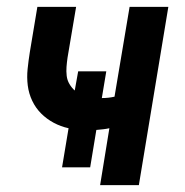

<svg xmlns="http://www.w3.org/2000/svg" viewBox="-20 -540 540 560"><path d="M272 0 299 -166Q290 -164 281 -163Q272 -162 261 -161L243 -52H161L180 -166Q157 -171 136.5 -182Q116 -193 100 -209Q84 -225 74 -246Q64 -267 61 -290.5Q58 -314 60.5 -338.5Q63 -363 67 -388L89 -520H202L177 -372Q175 -358 174 -345Q173 -332 174.5 -319Q176 -306 182.5 -295Q189 -284 198 -276L208 -332H290L277 -254Q287 -254 296 -255Q305 -256 314 -258L358 -520H471L385 0Z"/></svg>

Font: Iosevka Curly
Style: Bold Italic
Weight: 700
Italic angle: -9°
Monospace: yes
Designer: Belleve Invis
Foundry: Belleve Invis
Version: Version 22.1.2; ttfautohint (v1.8.4)